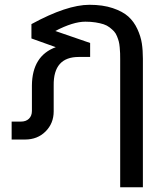

<svg xmlns="http://www.w3.org/2000/svg" viewBox="-20 -585 664 805"><path d="M113.8 -120.1V-227.1Q115.2 -351.1 213.9 -387.2L111.8 -423.8V-483.9Q260.3 -564.9 355 -564.9Q411.1 -564.9 452.6 -551Q494.1 -537.1 517.8 -515.9Q541.5 -494.6 555.9 -463.4Q570.3 -432.1 574.7 -403.1Q579.1 -374 579.1 -338.9V200.2H483.9V-335Q483.9 -351.6 483.6 -361.3Q483.4 -371.1 481.9 -386.5Q480.5 -401.9 478 -411.1Q475.6 -420.4 470.5 -433.1Q465.3 -445.8 458 -453.6Q450.7 -461.4 439.7 -470Q428.7 -478.5 414.6 -483.2Q400.4 -487.8 380.9 -491Q361.3 -494.1 337.9 -494.1Q286.6 -494.1 211.9 -455.1L357.9 -404.8V-346.2H310.1Q203.6 -346.2 205.1 -227.1V-118.2Q205.1 -67.9 171.1 -33.9Q137.2 0 85 0H28.8V-75.2H67.9Q88.9 -75.2 101.3 -87.2Q113.8 -99.1 113.8 -120.1Z"/></svg>

Font: LT Superior Med
Style: Regular
Weight: 500
Designer: Daniel Lyons
Foundry: LyonsType
Version: Version 1.000